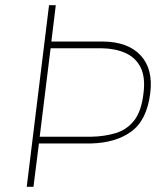

<svg xmlns="http://www.w3.org/2000/svg" viewBox="-20 -720 617 740"><path d="M169 -700H195L178 -560H376Q474 -559 522.5 -506Q571 -453 559 -360Q546 -257 486 -213Q426 -169 328 -167H130L109 0H83ZM373 -534H175L133 -193H331Q383 -194 426 -207Q469 -220 497 -255.5Q525 -291 533 -360Q541 -422 522 -460Q503 -498 464 -515.5Q425 -533 373 -534Z"/></svg>

Font: Haskoy Thin
Style: Italic
Weight: 100
Designer: Ertekin Erdin
Foundry: Ertekin Erdin
Version: Version 2.000; ttfautohint (v1.8.4.7-5d5b)